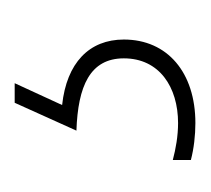

<svg xmlns="http://www.w3.org/2000/svg" viewBox="-32 -8 280 255"><g transform="rotate(-90 107.5 120.0)"><path d="M183 145C183 99 152 69 96 63L125 0H99L62 82C121 84 158 100 158 145C158 192 120 217 72 217C55 217 38 214 23 210V234C38 238 56 240 72 240C139 240 183 203 183 145Z"/></g></svg>

Font: Noto Sans Armenian Condensed Thin
Style: Regular
Weight: 100
Width: 3
Designer: Monotype Design Team
Foundry: Monotype Imaging Inc.
Version: Version 2.008